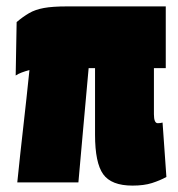

<svg xmlns="http://www.w3.org/2000/svg" viewBox="-20 -570 557 600"><path d="M394 10Q328 10 302.5 -25.5Q277 -61 277 -149V-357H257Q248 -260 240.5 -174Q233 -88 225 0H34Q43 -88 53 -175.5Q63 -263 72 -351Q60 -348 48 -343.5Q36 -339 29 -334L32 -501Q52 -518 71 -529Q90 -540 117 -545Q144 -550 190 -550H498V-357H461V-213Q461 -185 473 -185Q481 -185 488 -187L500 -17Q480 -6 455 2Q430 10 394 10Z"/></svg>

Font: Georama Condensed Black
Style: Regular
Weight: 900
Width: 3
Designer: Jean-Baptiste Levee
Foundry: Production Type
Version: Version 1.000